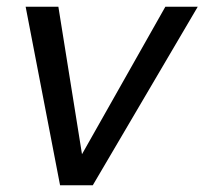

<svg xmlns="http://www.w3.org/2000/svg" viewBox="-20 -549 606 569"><path d="M566 -529 255 0H158L56 -529H153L223 -92L470 -529Z"/></svg>

Font: TypoPRO Montserrat Alternates
Style: Italic
Weight: 400
Italic angle: -11.3°
Designer: Julieta Ulanovsky
Foundry: Julieta Ulanovsky
Version: Version 6.001